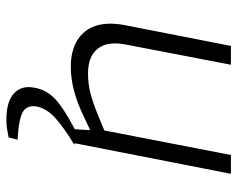

<svg xmlns="http://www.w3.org/2000/svg" viewBox="-91 -444 744 602"><g transform="rotate(90 281.0 -143.0)"><path d="M189 7Q140 7 107 -13Q74 -33 61.5 -69.5Q49 -106 58 -158L124 -495H183L119 -162Q109 -107 133 -77Q157 -47 210 -47Q243 -47 272 -54.5Q301 -62 338 -77L389 -98L466 -495H525L428 0H385L389 -70L399 -59L346 -34Q305 -14 266 -3.5Q227 7 189 7ZM356 209Q298 209 272.5 185Q247 161 255 121Q260 91 280 67Q300 43 350 14L386 -6L432 -5V-3Q378 30 349.5 56Q321 82 314 113Q309 143 329.5 156.5Q350 170 418 174L411 202Q397 205 383.5 207Q370 209 356 209Z"/></g></svg>

Font: REM ExtraLight
Style: Italic
Weight: 250
Italic angle: -11°
Designer: Octavio Pardo
Foundry: Ashler Design
Version: Version 1.005;gftools[0.9.28]